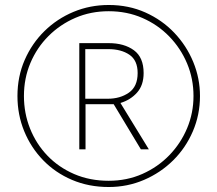

<svg xmlns="http://www.w3.org/2000/svg" viewBox="-20 -742 872 770"><path d="M416 8Q336 8 269 -20.5Q202 -49 153 -99.5Q104 -150 77 -216Q50 -282 50 -357Q50 -435 79 -501.5Q108 -568 158.5 -617.5Q209 -667 275 -694.5Q341 -722 416 -722Q496 -722 563 -692Q630 -662 679 -610.5Q728 -559 755 -493.5Q782 -428 782 -357Q782 -282 753.5 -215.5Q725 -149 674.5 -99Q624 -49 557.5 -20.5Q491 8 416 8ZM416 -17Q489 -17 551 -44.5Q613 -72 659 -119.5Q705 -167 730.5 -228Q756 -289 756 -357Q756 -426 730.5 -487Q705 -548 659 -595.5Q613 -643 551 -670Q489 -697 416 -697Q344 -697 282.5 -670.5Q221 -644 174.5 -597.5Q128 -551 102 -489.5Q76 -428 76 -357Q76 -288 100.5 -226.5Q125 -165 170 -118Q215 -71 277.5 -44Q340 -17 416 -17ZM298 -143V-569H416Q478 -569 517 -540.5Q556 -512 556 -449Q556 -400 529.5 -370.5Q503 -341 463 -329L577 -143H545L436 -324H323V-143ZM412 -346Q462 -346 497 -370.5Q532 -395 532 -449Q532 -500 499 -522.5Q466 -545 414 -545H322V-346Z"/></svg>

Font: Noto Sans Kannada Thin
Style: Regular
Weight: 100
Designer: Jelle Bosma - Monotype Design Team
Foundry: Monotype Imaging Inc.
Version: Version 2.005; ttfautohint (v1.8.4.7-5d5b)